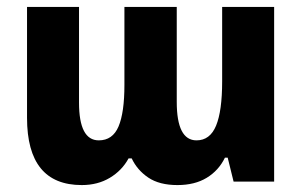

<svg xmlns="http://www.w3.org/2000/svg" viewBox="-20 -524 871 554"><path d="M216 10Q58 10 58 -184V-504H208V-228Q208 -119 265 -119Q305 -119 322 -159Q339 -199 339 -279V-504H490V-230Q490 -119 547 -119Q586 -119 603.5 -161.5Q621 -204 621 -289V-504H771V0H654L637 -69H629Q611 -32 576.5 -11Q542 10 492 10Q440 10 408 -11.5Q376 -33 360 -67H351Q332 -32 297 -11Q262 10 216 10Z"/></svg>

Font: Noto Sans Armenian Condensed ExtraBold
Style: Regular
Weight: 800
Width: 3
Designer: Monotype Design Team
Foundry: Monotype Imaging Inc.
Version: Version 2.008; ttfautohint (v1.8.4.7-5d5b)